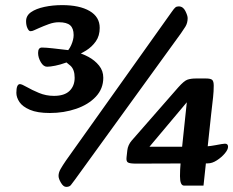

<svg xmlns="http://www.w3.org/2000/svg" viewBox="-20 -716 912 751"><path d="M270 -494 276 -512Q301 -507 326 -493.5Q351 -480 367.5 -459.5Q384 -439 384 -412Q384 -369 355 -338Q326 -307 278 -290.5Q230 -274 175 -274Q126 -274 97 -286.5Q68 -299 56 -317Q44 -335 44 -353Q44 -370 47.5 -378.5Q51 -387 58 -387Q65 -387 85 -375.5Q105 -364 132.5 -352.5Q160 -341 191 -341Q232 -341 252 -360.5Q272 -380 272 -412Q272 -444 255.5 -459Q239 -474 225 -481L271 -486Q257 -478 236.5 -470.5Q216 -463 196 -459Q176 -455 164 -455Q150 -455 139.5 -473Q129 -491 129 -509Q129 -530 144 -530Q159 -530 186 -527Q213 -524 238 -521Q263 -518 273 -517L233 -507Q249 -518 258.5 -539.5Q268 -561 268 -579Q268 -605 254.5 -617Q241 -629 210 -629Q191 -629 170.5 -621.5Q150 -614 132 -606Q120 -601 113 -597.5Q106 -594 99 -594Q93 -594 87.5 -605.5Q82 -617 82 -633Q82 -655 101.5 -668.5Q121 -682 153.5 -689Q186 -696 223 -696Q291 -696 330.5 -673Q370 -650 370 -607Q370 -576 355 -554.5Q340 -533 317 -518.5Q294 -504 270 -494ZM688 -586 273 -13Q263 0 257.5 7.5Q252 15 239 15Q228 15 218.5 -1Q209 -17 209 -28Q209 -41 217 -55Q225 -69 238 -88L652 -670Q661 -683 666 -687Q671 -691 679 -691Q696 -691 705 -673Q714 -655 714 -645Q714 -626 705 -611.5Q696 -597 688 -586ZM478 -128Q479 -138 483.5 -148Q488 -158 495 -166L677 -374Q700 -400 713.5 -404.5Q727 -409 746 -409H786Q804 -409 810 -403.5Q816 -398 816 -381Q816 -359 813.5 -336Q811 -313 806 -270L776 10H700Q684 10 684 -27Q684 -52 686.5 -79.5Q689 -107 691 -129L717 -376L741 -352L536 -108L524 -142H752Q791 -142 822 -148Q853 -154 860 -154Q872 -154 872 -142Q872 -131 859.5 -116Q847 -101 828.5 -89Q810 -77 793 -77L513 -76Q488 -76 480.5 -80.5Q473 -85 475 -101Z"/></svg>

Font: Alkatra Medium
Style: Regular
Weight: 500
Designer: Suman Bhandary
Version: Version 1.100;gftools[0.9.22]